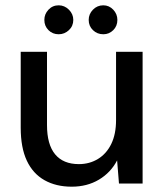

<svg xmlns="http://www.w3.org/2000/svg" viewBox="-20 -691 625 723"><path d="M250 12Q191 12 147.5 -12.5Q104 -37 81 -86Q58 -135 58 -210V-496H157V-220Q157 -147 187.5 -110Q218 -73 277 -73Q317 -73 349 -92.5Q381 -112 399 -149Q417 -186 417 -239V-496H517V0H428L421 -87Q397 -41 352.5 -14.5Q308 12 250 12ZM201 -562Q178 -562 162.5 -577.5Q147 -593 147 -616Q147 -638 162.5 -654.5Q178 -671 201 -671Q223 -671 239.5 -654.5Q256 -638 256 -616Q256 -593 239.5 -577.5Q223 -562 201 -562ZM369 -562Q346 -562 330 -577.5Q314 -593 314 -616Q314 -638 330 -654.5Q346 -671 369 -671Q391 -671 406.5 -654.5Q422 -638 422 -616Q422 -593 406.5 -577.5Q391 -562 369 -562Z"/></svg>

Font: DM Sans 24pt Medium
Style: Regular
Weight: 500
Designer: Colophon Foundry, Jonny Pinhorn
Foundry: Colophon Foundry
Version: Version 4.004;gftools[0.9.30]